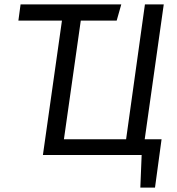

<svg xmlns="http://www.w3.org/2000/svg" viewBox="-20 -708 810 877"><path d="M641 -72H718L688 149H621L627 0H176L263 -614H64L74 -688H534L513 -614H349L272 -72H556L642 -688H728Z"/></svg>

Font: Fira Sans Book
Style: Italic
Weight: 350
Italic angle: -8°
Designer: bBox Type GmbH & Carrois Corporate GbR & Edenspiekermann AG
Foundry: bBox Type GmbH & Carrois Corporate GbR & Edenspiekermann AG
Version: Version 4.301